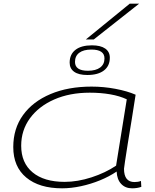

<svg xmlns="http://www.w3.org/2000/svg" viewBox="-20 -1012 840 1042"><path d="M697 10Q660 10 637.5 -14Q615 -38 613 -81Q573 -54 523 -33.5Q473 -13 419.5 -1.5Q366 10 317 10Q193 10 122.5 -48.5Q52 -107 52 -214Q52 -314 105 -387.5Q158 -461 254 -501.5Q350 -542 477 -542Q542 -542 606 -530Q670 -518 716 -498Q706 -431 694.5 -361.5Q683 -292 673.5 -233Q664 -174 658.5 -136.5Q653 -99 653 -96Q653 -24 710 -24Q730 -24 745 -30L747 2Q725 10 697 10ZM610 -113 668 -473Q630 -491 578.5 -500Q527 -509 467 -509Q358 -509 274 -472Q190 -435 142.5 -370Q95 -305 95 -221Q95 -128 157 -76.5Q219 -25 331 -25Q401 -25 476.5 -49.5Q552 -74 610 -113ZM454 -605Q407 -605 382.5 -622.5Q358 -640 358 -672Q358 -717 389.5 -741.5Q421 -766 479 -766Q526 -766 551 -748.5Q576 -731 576 -699Q576 -654 544 -629.5Q512 -605 454 -605ZM457 -628Q500 -628 523.5 -645.5Q547 -663 547 -695Q547 -743 476 -743Q433 -743 410 -725.5Q387 -708 387 -676Q387 -628 457 -628ZM446 -798 684 -992H735L489 -798Z"/></svg>

Font: Georama ExtraExtended ExtraLight
Style: Italic
Weight: 200
Width: 8
Italic angle: -9°
Designer: Jean-Baptiste Levee
Foundry: Production Type
Version: Version 1.000